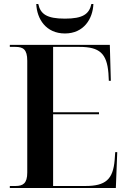

<svg xmlns="http://www.w3.org/2000/svg" viewBox="-20 -938 637 958"><path d="M304 -771C398 -771 443 -844 446 -918H436C425 -868 394 -845 304 -845C213 -845 182 -868 171 -918H161C164 -844 209 -771 304 -771ZM29 0H558L565 -179H555L552 -139C544 -43 507 -10 406 -10H245V-368H474V-378H245V-704H377C477 -704 513 -671 521 -573L523 -535H533L528 -714H29V-704H57C95 -704 116 -692 116 -635V-77C116 -22 94 -10 57 -10H29Z"/></svg>

Font: Noto Serif Display SemiCondensed SemiBold
Style: Regular
Weight: 600
Width: 4
Designer: Monotype Design Team
Foundry: Monotype Imaging Inc.
Version: Version 2.009